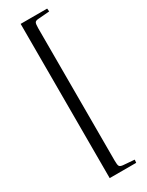

<svg xmlns="http://www.w3.org/2000/svg" viewBox="-262 -852 848 1104"><g transform="rotate(-30 162.5 -300.0)"><path d="M105 212V-812H281L283 -792L208 -786Q190 -785 185 -776.5Q180 -768 180 -740V140Q180 168 185 176Q190 184 208 186L283 192L281 212Z"/></g></svg>

Font: Literata 60pt
Style: Regular
Weight: 400
Designer: Latin by Veronika Burian and Jose Scaglione. Greek by Irene Vlachou. Cyrillic by Vera Evstafieva.
Foundry: TypeTogether
Version: Version 3.002